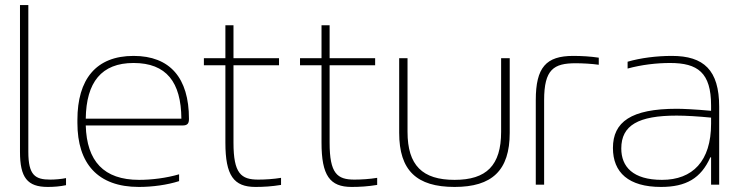

<svg xmlns="http://www.w3.org/2000/svg" viewBox="-20 -730 2912 759"><path d="M179 -20C119 -20 92 -37 92 -130V-710H59V-130C59 -28 88 9 169 9C193 9 218 7 241 2V-26C223 -22 196 -20 179 -20Z M727 -260C727 -422 652 -509 508 -509C359 -509 286 -416 286 -256V-244C286 -84 366 9 529 9C583 9 641 1 688 -14V-41C637 -26 579 -19 530 -19C390 -19 323 -93 319 -234H702C722 -234 727 -243 727 -260ZM319 -261C321 -405 381 -481 508 -481C638 -481 696 -405 697 -261Z M1001 -20C933 -20 903 -44 903 -166V-472H1083V-500H903V-630H871V-500H786V-472H871V-166C871 -36 904 9 990 9C1022 9 1055 7 1091 1V-27C1062 -22 1026 -20 1001 -20Z M1381 -20C1313 -20 1283 -44 1283 -166V-472H1463V-500H1283V-630H1251V-500H1166V-472H1251V-166C1251 -36 1284 9 1370 9C1402 9 1435 7 1471 1V-27C1442 -22 1406 -20 1381 -20Z M1558 -205C1558 -56 1627 9 1777 9C1925 9 1995 -56 1995 -205V-500H1961V-209C1961 -76 1903 -19 1777 -19C1650 -19 1591 -76 1591 -209V-500H1558Z M2256 -480C2281 -480 2320 -478 2347 -474V-502C2314 -507 2279 -509 2246 -509C2139 -509 2098 -464 2098 -334V0H2131V-334C2131 -456 2169 -480 2256 -480Z M2636 -509C2576 -509 2512 -501 2461 -486V-459C2516 -474 2575 -481 2629 -481C2738 -481 2791 -443 2791 -313V-292C2726 -298 2678 -300 2655 -300C2475 -300 2403 -248 2403 -145C2403 -48 2465 9 2593 9C2692 9 2751 -25 2788 -108H2791V0H2823V-308C2823 -453 2762 -509 2636 -509ZM2436 -143C2436 -235 2504 -273 2655 -273C2691 -273 2741 -270 2791 -265V-241C2791 -93 2718 -19 2597 -19C2482 -19 2436 -71 2436 -143Z"/></svg>

Font: LT Wave Text Thin
Style: Regular
Weight: 100
Designer: Daniel Lyons
Version: Version 2.5 (Glyphs App)